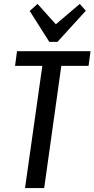

<svg xmlns="http://www.w3.org/2000/svg" viewBox="-20 -962 483 982"><path d="M443 -700 433 -625H246L300 -671L206 0H108L203 -671L242 -625H57L67 -700ZM419 -907 274 -748H232L132 -906L172 -942L285 -816H240L388 -942Z"/></svg>

Font: Pathway Extreme Condensed Medium
Style: Italic
Weight: 500
Width: 3
Italic angle: -8°
Version: Version 1.001;gftools[0.9.26]